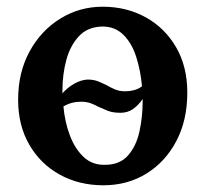

<svg xmlns="http://www.w3.org/2000/svg" viewBox="-20 -536 612 572"><path d="M288 16Q216 16 158.5 -15.5Q101 -47 67.5 -104.5Q34 -162 34 -239Q34 -320 68 -382.5Q102 -445 159.5 -480.5Q217 -516 286 -516Q357 -516 414 -484.5Q471 -453 504.5 -395.5Q538 -338 538 -260Q538 -178 505.5 -116Q473 -54 416.5 -19Q360 16 288 16ZM166 -266Q166 -266 166 -265Q166 -264 166 -258Q181 -275 201 -286.5Q221 -298 241 -299Q259 -299 272.5 -293.5Q286 -288 298 -282Q310 -275 323 -269.5Q336 -264 354 -264Q366 -264 379.5 -267.5Q393 -271 403 -279Q399 -325 386 -366Q373 -407 348 -432Q323 -457 285 -457Q241 -456 215 -428Q189 -400 177.5 -357Q166 -314 166 -266ZM293 -45Q337 -45 361.5 -73Q386 -101 395.5 -144.5Q405 -188 405 -234Q405 -234 405 -235Q405 -236 405 -241Q392 -222 376 -211Q360 -200 339 -200Q316 -200 301 -206Q286 -212 273 -218Q262 -224 250 -228.5Q238 -233 221 -233Q193 -233 169 -219Q173 -173 188 -133Q203 -93 229 -68.5Q255 -44 293 -45Z"/></svg>

Font: Lora SemiBold
Style: Regular
Weight: 600
Designer: Olga Karpushina, Alexei Vanyashin (Cyrillic)
Foundry: Cyreal
Version: Version 3.011; ttfautohint (v1.8.4.7-5d5b)